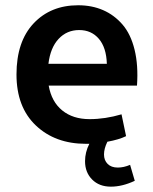

<svg xmlns="http://www.w3.org/2000/svg" viewBox="-20 -531 576 722"><path d="M162.1 -291H381.8Q379.9 -352.1 351.8 -385Q323.7 -418 277.8 -418Q231.4 -418 200.4 -384.8Q169.4 -351.6 162.1 -291ZM469.2 88.9 486.8 148.9Q439.9 170.9 397 170.9Q353 170.9 326.4 144Q299.8 117.2 299.8 75.2Q299.8 41.5 315.9 9.8H303.2Q187.5 9.8 114.7 -59.3Q42 -128.4 42 -251Q42 -374.5 106.2 -442.9Q170.4 -511.2 273.9 -511.2Q325.7 -511.2 367.7 -492.9Q409.7 -474.6 440.7 -438.7Q471.7 -402.8 486.1 -344Q500.5 -285.2 495.1 -209H163.1Q173.8 -148.4 214.1 -115.7Q254.4 -83 316.9 -83Q375.5 -83 437 -101.1L454.1 -19Q427.2 -5.9 383.8 2Q371.1 27.8 371.1 49.8Q371.1 71.8 384.8 85.4Q398.4 99.1 422.9 99.1Q445.3 99.1 469.2 88.9Z"/></svg>

Font: LT Hoop SemBd
Style: Regular
Weight: 600
Designer: Daniel Lyons
Foundry: LyonsType
Version: Version 1.000